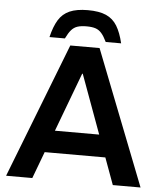

<svg xmlns="http://www.w3.org/2000/svg" viewBox="-59 -941 836 993"><g transform="rotate(5 359.0 -445.0)"><path d="M10 0 282 -700H434L708 0H564L359 -560H356L146 0ZM179 -139V-254H535V-139ZM171 -734Q184 -789 205 -823.5Q226 -858 262.5 -874Q299 -890 357 -890Q416 -890 452 -874Q488 -858 509 -823.5Q530 -789 543 -734H463Q449 -763 435.5 -778.5Q422 -794 404 -800Q386 -806 357 -806Q329 -806 310.5 -800Q292 -794 278.5 -778.5Q265 -763 251 -734Z"/></g></svg>

Font: REM Medium
Style: Regular
Weight: 500
Designer: Octavio Pardo
Foundry: Ashler Design
Version: Version 1.005;gftools[0.9.28]